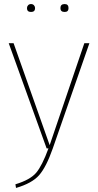

<svg xmlns="http://www.w3.org/2000/svg" viewBox="-20 -732 484 947"><path d="M421 -519 240 1Q208 92 173 132Q138 172 59 195L56 177Q129 155 158.5 120Q188 85 219 0H210L23 -519H47L225 -16L396 -519ZM299 -712Q318 -712 318 -692Q318 -673 299 -673Q278 -673 278 -692Q278 -712 299 -712ZM153 -692Q153 -673 133 -673Q113 -673 113 -692Q113 -700 118.5 -706Q124 -712 133 -712Q142 -712 147.5 -706Q153 -700 153 -692Z"/></svg>

Font: FiraSans
Style: Regular
Weight: 150
Designer: Carrois Corporate & Edenspiekermann AG
Foundry: Carrois Corporate GbR & Edenspiekermann AG
Version: Version 3.106;PS 003.106;hotconv 1.0.70;makeotf.lib2.5.58329